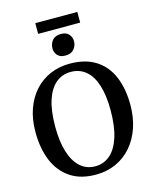

<svg xmlns="http://www.w3.org/2000/svg" viewBox="-152 -1172 1030 1284"><g transform="rotate(-15 362.5 -530.0)"><path d="M356.5 11Q247 12.5 174.8 -35.8Q102.5 -84 67.2 -170Q32 -256 32 -368Q32 -456 57 -526.8Q82 -597.5 127.5 -647.8Q173 -698 235 -724.8Q297 -751.5 370.5 -751.5Q479 -751.5 550.5 -705.8Q622 -660 657.2 -576.8Q692.5 -493.5 692.5 -381Q692.5 -293.5 667.8 -221.8Q643 -150 598 -98.2Q553 -46.5 491.5 -18.2Q430 10 356.5 11ZM361 -44Q420 -44 463.8 -82Q507.5 -120 531.5 -194.8Q555.5 -269.5 555.5 -380.5Q555.5 -482.5 533.2 -553Q511 -623.5 467.8 -660Q424.5 -696.5 363 -696.5Q304.5 -696.5 260.8 -660.5Q217 -624.5 193 -551.8Q169 -479 169 -368Q169 -266 191.5 -193.8Q214 -121.5 256.8 -82.8Q299.5 -44 361 -44ZM358 -811Q322.5 -811 304.5 -831.2Q286.5 -851.5 286.5 -879Q286.5 -910.5 306 -934.5Q325.5 -958.5 366 -958.5H367Q402.5 -958.5 420.5 -938Q438.5 -917.5 438.5 -890Q438.5 -858.5 418.8 -834.8Q399 -811 359 -811ZM510.5 -1072.5V-998.5H219.5V-1072.5Z"/></g></svg>

Font: Merriweather 20pt SemiBold
Style: Regular
Weight: 600
Version: Version 2.100